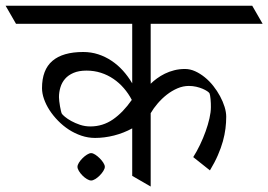

<svg xmlns="http://www.w3.org/2000/svg" viewBox="-62 -665 957 685"><path d="M409.7 -207Q379.4 -190.4 345 -181.6Q310.5 -172.9 277.3 -172.9Q252.4 -172.9 228.5 -180.9Q204.6 -189 183.6 -202.6Q162.6 -216.3 145 -234.4Q127.4 -252.4 114.7 -272Q102.1 -291.5 95 -311.8Q87.9 -332 87.9 -350.6Q87.9 -416 125 -447.8Q162.1 -479.5 234.9 -479.5Q263.2 -479.5 288.6 -471.2Q314 -462.9 335.9 -448.2Q357.9 -433.6 376.5 -413.1Q395 -392.6 409.7 -367.7V-580.1H-4.9L-42 -644.5H837.9L875 -580.1H475.6V-366.2Q484.9 -375.5 497.8 -385Q510.7 -394.5 526.1 -402.1Q541.5 -409.7 559.6 -414.3Q577.6 -418.9 597.7 -418.9Q616.2 -418.9 634 -410.9Q651.9 -402.8 668.5 -389.4Q685.1 -376 699 -358.4Q712.9 -340.8 723.1 -321.8Q733.4 -302.7 739.3 -283.7Q745.1 -264.6 745.1 -248.5Q745.1 -228 742.4 -206.3Q739.7 -184.6 733.2 -160.9Q726.6 -137.2 715.3 -111.3Q704.1 -85.4 687 -57.1L627.4 -104.5Q640.1 -124.5 651.6 -148.4Q663.1 -172.4 671.6 -196.3Q680.2 -220.2 685.3 -242.7Q690.4 -265.1 690.4 -282.7Q690.4 -288.6 690.2 -296.4Q689.9 -304.2 689.2 -311.5Q688.5 -318.8 687.5 -324.5Q686.5 -330.1 685.5 -332Q683.6 -335.4 677 -339.8Q670.4 -344.2 660.6 -348.4Q650.9 -352.5 638.2 -355.5Q625.5 -358.4 611.8 -358.4Q591.3 -358.4 571.3 -349.9Q551.3 -341.3 533.4 -327.4Q515.6 -313.5 500.7 -296.1Q485.8 -278.8 475.6 -261.2V0.5L409.7 -37.6ZM408.2 -308.6Q396.5 -331.1 379.9 -350.3Q363.3 -369.6 342.8 -383.5Q322.3 -397.5 298.1 -405.3Q273.9 -413.1 246.6 -413.1Q219.2 -413.1 200.4 -405Q181.6 -397 170.2 -383.8Q158.7 -370.6 153.6 -353.5Q148.4 -336.4 148.4 -318.4Q148.4 -313 149.4 -304Q150.4 -294.9 152.1 -285.6Q153.8 -276.4 155.5 -269Q157.2 -261.7 158.7 -259.3Q160.6 -255.9 169.7 -248.3Q178.7 -240.7 192.4 -233.2Q206.1 -225.6 223.6 -219.7Q241.2 -213.9 260.3 -213.9Q304.7 -213.9 341.1 -239Q377.4 -264.2 408.2 -308.6ZM214.4 -69.8Q214.4 -76.2 219.5 -84.5Q224.6 -92.8 232.2 -100.3Q239.7 -107.9 248.3 -113.3Q256.8 -118.7 263.2 -118.7Q269.5 -118.7 277.8 -113.3Q286.1 -107.9 293.7 -100.3Q301.3 -92.8 306.6 -84.5Q312 -76.2 312 -69.8Q312 -63.5 306.6 -54.9Q301.3 -46.4 293.7 -38.8Q286.1 -31.2 277.8 -26.1Q269.5 -21 263.2 -21Q256.8 -21 248.3 -26.1Q239.7 -31.2 232.2 -38.8Q224.6 -46.4 219.5 -54.9Q214.4 -63.5 214.4 -69.8Z"/></svg>

Font: Kurinto Seri
Style: Regular
Weight: 400
Designer: Kurinto was developed by Clint Goss from a range of fonts that are compatible with the SIL Open Font License Version 1.1
Foundry: Clinton F. Goss
Version: Version 2.196; July 25, 2020